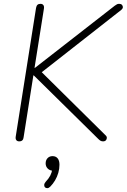

<svg xmlns="http://www.w3.org/2000/svg" viewBox="-20 -731 661 1001"><path d="M80 6Q70 6 65 -0.5Q60 -7 62 -19L168 -690Q170 -701 175.5 -706Q181 -711 191 -711Q201 -711 206 -704.5Q211 -698 209 -686L160 -377H162L578 -701Q586 -707 590.5 -709Q595 -711 602 -711Q611 -711 616 -705.5Q621 -700 620.5 -693Q620 -686 613 -680L178 -339L183 -369L530 -26Q537 -20 537 -12.5Q537 -5 532 0.5Q527 6 517 6Q510 6 504.5 3Q499 0 493 -6L156 -338H154L103 -15Q102 -5 96.5 0.5Q91 6 80 6ZM242 242Q234 250 226.5 250Q219 250 214.5 245.5Q210 241 210.5 233Q211 225 218 217Q234 200 242 184.5Q250 169 253 150L258 159Q240 159 229 148Q218 137 218 121Q218 104 228 93.5Q238 83 254 83Q271 83 280.5 94.5Q290 106 290 128Q290 149 284 170Q278 191 267 209.5Q256 228 242 242Z"/></svg>

Font: Nunito ExtraLight ExtraLight
Style: Italic
Weight: 250
Italic angle: -9°
Version: Version 3.602